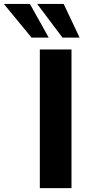

<svg xmlns="http://www.w3.org/2000/svg" viewBox="-140 -975 457 995"><path d="M230.5 0V-718.8H66.4V0ZM112.3 -780.3 15.1 -954.6H-120.1L23.4 -780.3ZM272.5 -780.3 189.9 -954.6H52.7L183.6 -780.3Z"/></svg>

Font: Winston ExtraBold
Style: Regular
Weight: 800
Designer: Vernon Adams, Kim Jin-seong, David Berlow, Cristiano Sobral
Foundry: The Winston Project Authors
Version: Version 3.004